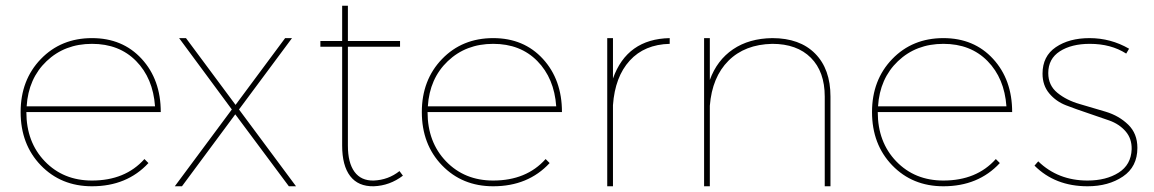

<svg xmlns="http://www.w3.org/2000/svg" viewBox="-20 -650 4027 670"><path d="M301 -20Q417 -20 484 -95L498 -81Q423 0 301 0Q193 0 122.5 -73Q52 -146 52 -259Q52 -371 122.5 -444Q193 -517 301 -517Q408 -517 474.5 -444.5Q541 -372 541 -259H72Q72 -154 136.5 -87Q201 -20 301 -20ZM73 -279H521Q514 -377 455 -437Q396 -497 301 -497Q206 -497 142.5 -436.5Q79 -376 73 -279Z M605 -517H629L802 -284L975 -517H999L814 -268L1013 0H988L801 -251L615 0H590L789 -268Z M1374 -53 1386 -37Q1340 -2 1284 0Q1230 1 1202 -35.5Q1174 -72 1174 -142V-487H1098V-507H1174V-630H1194V-507H1376V-487H1194V-142Q1194 -82 1217 -50.5Q1240 -19 1284 -20Q1335 -22 1374 -53Z M1701 -20Q1817 -20 1884 -95L1898 -81Q1823 0 1701 0Q1593 0 1522.5 -73Q1452 -146 1452 -259Q1452 -371 1522.5 -444Q1593 -517 1701 -517Q1808 -517 1874.5 -444.5Q1941 -372 1941 -259H1472Q1472 -154 1536.5 -87Q1601 -20 1701 -20ZM1473 -279H1921Q1914 -377 1855 -437Q1796 -497 1701 -497Q1606 -497 1542.5 -436.5Q1479 -376 1473 -279Z M2119 -376Q2168 -514 2317 -517V-497Q2229 -495 2177.5 -438.5Q2126 -382 2119 -283V0H2099V-517H2119Z M2675 -517Q2771 -517 2824.5 -463Q2878 -409 2878 -313V0H2858V-313Q2858 -400 2809.5 -448.5Q2761 -497 2675 -497Q2579 -495 2522 -438Q2465 -381 2457 -281V0H2437V-517H2457V-371Q2482 -440 2538 -478Q2594 -516 2675 -517Z M3272 -20Q3388 -20 3455 -95L3469 -81Q3394 0 3272 0Q3164 0 3093.5 -73Q3023 -146 3023 -259Q3023 -371 3093.5 -444Q3164 -517 3272 -517Q3379 -517 3445.5 -444.5Q3512 -372 3512 -259H3043Q3043 -154 3107.5 -87Q3172 -20 3272 -20ZM3044 -279H3492Q3485 -377 3426 -437Q3367 -497 3272 -497Q3177 -497 3113.5 -436.5Q3050 -376 3044 -279Z M3910 -463Q3857 -497 3783 -497Q3719 -497 3678.5 -471Q3638 -445 3638 -395Q3638 -352 3670 -326Q3702 -300 3747.5 -287Q3793 -274 3839 -260Q3885 -246 3917 -215Q3949 -184 3949 -134Q3949 -68 3898.5 -34Q3848 0 3775 0Q3662 0 3590 -72L3603 -87Q3672 -20 3775 -20Q3840 -20 3883.5 -47.5Q3927 -75 3929 -129Q3930 -166 3908 -191.5Q3886 -217 3851 -229.5Q3816 -242 3775.5 -255.5Q3735 -269 3700 -282.5Q3665 -296 3641.5 -324Q3618 -352 3618 -393Q3618 -454 3664.5 -485.5Q3711 -517 3782 -517Q3856 -517 3920 -480Z"/></svg>

Font: Montserrat arm Thin
Style: Regular
Weight: 250
Designer: Julieta Ulanovsky
Foundry: Julieta Ulanovsky
Version: Version 6.000;PS 006.000;hotconv 1.0.88;makeotf.lib2.5.64775